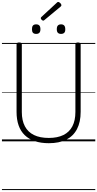

<svg xmlns="http://www.w3.org/2000/svg" viewBox="-20 -1451 998 1971"><path d="M481 19Q400 19 338 -2Q276 -23 234 -63.5Q192 -104 171 -164Q150 -224 150 -303V-996Q150 -1006 156 -1010.5Q162 -1015 176 -1015Q191 -1015 197.5 -1010.5Q204 -1006 204 -996V-301Q204 -214 235.5 -154.5Q267 -95 328.5 -65Q390 -35 481 -35Q570 -35 631 -65Q692 -95 723 -154.5Q754 -214 754 -301V-996Q754 -1006 760.5 -1010.5Q767 -1015 781 -1015Q808 -1015 808 -996V-303Q808 -198 770.5 -126Q733 -54 660.5 -17.5Q588 19 481 19ZM351 -1103Q329 -1103 318.5 -1114.5Q308 -1126 308 -1151Q308 -1177 318.5 -1189Q329 -1201 351 -1201Q373 -1201 384 -1189Q395 -1177 395 -1151Q395 -1126 384 -1114.5Q373 -1103 351 -1103ZM607 -1103Q585 -1103 574 -1114.5Q563 -1126 563 -1151Q563 -1177 574 -1189Q585 -1201 607 -1201Q628 -1201 639 -1189Q650 -1177 650 -1151Q651 -1126 639.5 -1114.5Q628 -1103 607 -1103ZM424 -1239Q417 -1239 408 -1247.5Q399 -1256 399 -1263Q399 -1266 399.5 -1269Q400 -1272 404 -1276L562 -1422Q566 -1426 569 -1428.5Q572 -1431 577 -1431Q583 -1431 591 -1425.5Q599 -1420 604.5 -1412.5Q610 -1405 610 -1398Q610 -1394 609 -1391Q608 -1388 602 -1383L437 -1246Q433 -1243 430 -1241Q427 -1239 424 -1239ZM0 490H958V500H0ZM0 -20H958V0H0ZM0 -505H958V-500H0ZM0 -1010H958V-1000H0Z"/></svg>

Font: Playwrite PE Guides
Style: Regular
Weight: 400
Designer: Veronika Burian, José Scaglione
Foundry: TypeTogether
Version: Version 1.003